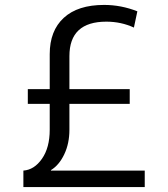

<svg xmlns="http://www.w3.org/2000/svg" viewBox="-20 -760 683 780"><path d="M187 -69V-67H568V0H75V-67Q119 -70 150.5 -115Q182 -160 182 -233V-338H93V-398H182V-540Q182 -635 239 -687.5Q296 -740 403 -740Q472 -740 538 -714L524 -648Q472 -672 412 -672Q262 -672 262 -532V-398H507V-338H262V-233Q262 -177 241 -133Q220 -89 187 -69Z"/></svg>

Font: Mplus 1p
Style: Regular
Weight: 400
Version: Version 1.061